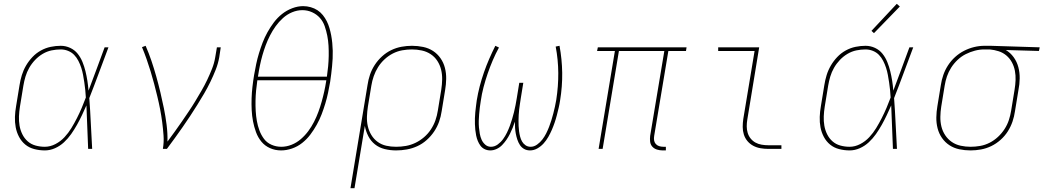

<svg xmlns="http://www.w3.org/2000/svg" viewBox="-20 -777 5446 1002"><path d="M214 8Q186 8 159 1Q132 -6 112 -22.5Q92 -39 79.5 -62.5Q67 -86 62 -112.5Q57 -139 58 -167Q59 -195 64 -223L82 -333Q86 -359 94 -385Q102 -411 116 -435Q130 -459 149.5 -479.5Q169 -500 193.5 -513.5Q218 -527 244.5 -532.5Q271 -538 297 -538Q323 -538 346.5 -527Q370 -516 385.5 -496.5Q401 -477 410.5 -453.5Q420 -430 426 -405.5Q432 -381 436 -355.5Q440 -330 442 -304Q464 -361 484.5 -417.5Q505 -474 526 -530H546Q521 -464 496.5 -397.5Q472 -331 446 -265Q451 -199 454 -132.5Q457 -66 461 0H440Q437 -57 435.5 -114Q434 -171 431 -227Q420 -202 408 -176.5Q396 -151 382 -126Q368 -101 351.5 -77.5Q335 -54 314 -34.5Q293 -15 267 -3.5Q241 8 214 8ZM214 -11Q242 -11 269 -25Q296 -39 316.5 -61Q337 -83 352.5 -108.5Q368 -134 381.5 -160.5Q395 -187 406.5 -214Q418 -241 428 -268Q427 -288 425 -307.5Q423 -327 420 -347Q417 -367 413.5 -386Q410 -405 404 -423.5Q398 -442 389 -459.5Q380 -477 367 -490.5Q354 -504 335.5 -511.5Q317 -519 297 -519Q273 -519 249 -514Q225 -509 203 -496Q181 -483 163 -464Q145 -445 132.5 -423Q120 -401 113 -377.5Q106 -354 102 -330L84 -220Q80 -195 79 -170Q78 -145 82 -121.5Q86 -98 96.5 -76.5Q107 -55 124.5 -39.5Q142 -24 165.5 -17.5Q189 -11 214 -11Z M830 0Q836 -35 833.5 -70Q831 -105 826.5 -139.5Q822 -174 815.5 -207.5Q809 -241 801 -274Q793 -307 784.5 -339.5Q776 -372 766 -404.5Q756 -437 745 -468.5Q734 -500 721 -531L740 -538Q757 -499 770.5 -459Q784 -419 795.5 -378Q807 -337 817 -295Q827 -253 835.5 -211Q844 -169 849.5 -125.5Q855 -82 854 -38Q873 -64 892 -90Q911 -116 929 -142.5Q947 -169 965 -195.5Q983 -222 999.5 -249.5Q1016 -277 1032 -304.5Q1048 -332 1061.5 -360.5Q1075 -389 1086.5 -418Q1098 -447 1103 -477L1112 -530H1132L1124 -477Q1118 -444 1105.5 -412.5Q1093 -381 1078 -350Q1063 -319 1045.5 -289Q1028 -259 1009.5 -229.5Q991 -200 972 -171Q953 -142 933 -113.5Q913 -85 892.5 -56.5Q872 -28 851 0Z M1447 8Q1416 8 1389 -4Q1362 -16 1344 -38Q1326 -60 1316 -87.5Q1306 -115 1300.5 -143.5Q1295 -172 1293.5 -202.5Q1292 -233 1293 -263.5Q1294 -294 1297.5 -324.5Q1301 -355 1306 -385Q1311 -414 1317 -442.5Q1323 -471 1331.5 -499Q1340 -527 1350.5 -554.5Q1361 -582 1376 -609Q1391 -636 1409.5 -660.5Q1428 -685 1452 -704Q1476 -723 1505 -734Q1534 -745 1562 -745Q1582 -745 1601.5 -739.5Q1621 -734 1637 -723.5Q1653 -713 1665 -698Q1677 -683 1685.5 -666Q1694 -649 1699.5 -630Q1705 -611 1708.5 -592Q1712 -573 1714 -553Q1716 -533 1716.5 -512.5Q1717 -492 1716 -471.5Q1715 -451 1713 -431Q1711 -411 1708.5 -390.5Q1706 -370 1703 -350Q1698 -321 1692 -292.5Q1686 -264 1677.5 -236Q1669 -208 1658.5 -180.5Q1648 -153 1633 -126Q1618 -99 1599.5 -74.5Q1581 -50 1557 -31Q1533 -12 1504 -2Q1475 8 1447 8ZM1326 -377H1686Q1690 -404 1692.5 -431Q1695 -458 1695.5 -485Q1696 -512 1694.5 -538.5Q1693 -565 1688 -590.5Q1683 -616 1674.5 -640.5Q1666 -665 1649.5 -683.5Q1633 -702 1609 -713Q1585 -724 1558 -724Q1531 -724 1504.5 -713Q1478 -702 1456.5 -682.5Q1435 -663 1418.5 -640Q1402 -617 1389 -591.5Q1376 -566 1366.5 -540.5Q1357 -515 1349.5 -488.5Q1342 -462 1336.5 -435.5Q1331 -409 1327 -382Q1327 -381 1326.5 -379.5Q1326 -378 1326 -377ZM1448 -11Q1475 -11 1501.5 -21.5Q1528 -32 1550 -51Q1572 -70 1589 -93Q1606 -116 1619 -141.5Q1632 -167 1641.5 -193Q1651 -219 1658.5 -245.5Q1666 -272 1672 -299Q1678 -326 1682 -352Q1682 -354 1682.5 -355.5Q1683 -357 1683 -358H1323Q1319 -331 1316.5 -304.5Q1314 -278 1313.5 -251Q1313 -224 1314.5 -197.5Q1316 -171 1320.5 -145.5Q1325 -120 1334 -96Q1343 -72 1358 -52Q1373 -32 1397 -21.5Q1421 -11 1448 -11Z M1809 205 1898 -333Q1902 -361 1911 -387.5Q1920 -414 1936 -438.5Q1952 -463 1974 -483Q1996 -503 2022 -515.5Q2048 -528 2075.5 -533Q2103 -538 2130 -538Q2160 -538 2188.5 -532Q2217 -526 2240 -511Q2263 -496 2279 -473Q2295 -450 2302 -422.5Q2309 -395 2308.5 -365.5Q2308 -336 2303 -307L2285 -197Q2281 -169 2271.5 -142Q2262 -115 2245.5 -90.5Q2229 -66 2206.5 -46Q2184 -26 2157.5 -14Q2131 -2 2103 3Q2075 8 2047 8Q2017 8 1988 1Q1959 -6 1937 -23.5Q1915 -41 1902 -66.5Q1889 -92 1884 -120L1830 205ZM2047 -11Q2073 -11 2098.5 -15.5Q2124 -20 2148 -31.5Q2172 -43 2193 -61Q2214 -79 2229 -102Q2244 -125 2252.5 -149.5Q2261 -174 2265 -200L2283 -310Q2287 -336 2287.5 -362.5Q2288 -389 2282 -413.5Q2276 -438 2262.5 -459Q2249 -480 2228 -494Q2207 -508 2181.5 -513.5Q2156 -519 2130 -519Q2105 -519 2079.5 -514.5Q2054 -510 2030.5 -498Q2007 -486 1987 -467.5Q1967 -449 1953 -426.5Q1939 -404 1930.5 -379.5Q1922 -355 1918 -330L1900 -221Q1896 -195 1895 -169Q1894 -143 1899.5 -118.5Q1905 -94 1918 -72.5Q1931 -51 1951 -36.5Q1971 -22 1995.5 -16.5Q2020 -11 2047 -11Z M2539 8Q2523 8 2509.5 1.5Q2496 -5 2487.5 -16.5Q2479 -28 2473.5 -41.5Q2468 -55 2465 -69.5Q2462 -84 2460.5 -99Q2459 -114 2458.5 -129.5Q2458 -145 2458.5 -160.5Q2459 -176 2460.5 -191.5Q2462 -207 2464 -222.5Q2466 -238 2468 -253Q2474 -290 2483.5 -326.5Q2493 -363 2505.5 -399Q2518 -435 2533 -469.5Q2548 -504 2565 -538L2584 -529Q2566 -496 2551.5 -462Q2537 -428 2525 -393Q2513 -358 2503.5 -322Q2494 -286 2489 -250Q2486 -233 2484 -215.5Q2482 -198 2480.5 -181Q2479 -164 2478.5 -146.5Q2478 -129 2479.5 -112Q2481 -95 2484 -78.5Q2487 -62 2493.5 -47.5Q2500 -33 2512.5 -22Q2525 -11 2542 -11Q2561 -11 2577.5 -23Q2594 -35 2605.5 -51Q2617 -67 2625.5 -84.5Q2634 -102 2640.5 -119.5Q2647 -137 2652.5 -155.5Q2658 -174 2662.5 -192Q2667 -210 2670.5 -228.5Q2674 -247 2677 -265L2690 -345H2711L2698 -265Q2696 -250 2693.5 -235.5Q2691 -221 2689.5 -206.5Q2688 -192 2687 -177.5Q2686 -163 2686 -148.5Q2686 -134 2686.5 -119.5Q2687 -105 2689 -91Q2691 -77 2694.5 -63.5Q2698 -50 2704.5 -38.5Q2711 -27 2722.5 -19Q2734 -11 2749 -11Q2767 -11 2783 -22.5Q2799 -34 2810.5 -49Q2822 -64 2830.5 -81Q2839 -98 2845.5 -115Q2852 -132 2857.5 -149.5Q2863 -167 2867.5 -184.5Q2872 -202 2876 -220Q2880 -238 2883 -256Q2894 -327 2893.5 -396.5Q2893 -466 2880 -534L2900 -538Q2913 -468 2914 -397Q2915 -326 2903 -253Q2900 -233 2895.5 -214Q2891 -195 2886 -175.5Q2881 -156 2874.5 -137Q2868 -118 2860 -99.5Q2852 -81 2841.5 -62.5Q2831 -44 2817 -28.5Q2803 -13 2784.5 -2.5Q2766 8 2746 8Q2729 8 2715.5 0.5Q2702 -7 2693.5 -20Q2685 -33 2680 -48Q2675 -63 2672 -78.5Q2669 -94 2668 -110Q2667 -126 2667 -142Q2662 -126 2655.5 -110Q2649 -94 2641 -78Q2633 -62 2623 -47.5Q2613 -33 2600.5 -20Q2588 -7 2571.5 0.5Q2555 8 2539 8Z M3438 8Q3423 8 3408.5 3.5Q3394 -1 3384.5 -11.5Q3375 -22 3373 -37Q3371 -52 3373 -68L3447 -511H3210L3125 0H3104L3189 -511H3096L3100 -530H3563L3560 -511H3468L3394 -68Q3392 -56 3393.5 -45Q3395 -34 3402 -26Q3409 -18 3419.5 -14.5Q3430 -11 3442 -11H3455V8Z M3989 0Q3969 0 3948.5 -3.5Q3928 -7 3910.5 -16.5Q3893 -26 3880.5 -41Q3868 -56 3862 -75Q3856 -94 3856 -114.5Q3856 -135 3859 -156L3918 -511H3728V-530H3942L3880 -153Q3877 -135 3877 -117.5Q3877 -100 3882 -83.5Q3887 -67 3897.5 -54Q3908 -41 3922.5 -33Q3937 -25 3954.5 -22Q3972 -19 3989 -19H4058V0Z M4414 8Q4386 8 4359 1Q4332 -6 4312 -22.5Q4292 -39 4279.5 -62.5Q4267 -86 4262 -112.5Q4257 -139 4258 -167Q4259 -195 4264 -223L4282 -333Q4286 -359 4294 -385Q4302 -411 4316 -435Q4330 -459 4349.5 -479.5Q4369 -500 4393.5 -513.5Q4418 -527 4444.5 -532.5Q4471 -538 4497 -538Q4523 -538 4546.5 -527Q4570 -516 4585.5 -496.5Q4601 -477 4610.5 -453.5Q4620 -430 4626 -405.5Q4632 -381 4636 -355.5Q4640 -330 4642 -304Q4664 -361 4684.5 -417.5Q4705 -474 4726 -530H4746Q4721 -464 4696.5 -397.5Q4672 -331 4646 -265Q4651 -199 4654 -132.5Q4657 -66 4661 0H4640Q4637 -57 4635.5 -114Q4634 -171 4631 -227Q4620 -202 4608 -176.5Q4596 -151 4582 -126Q4568 -101 4551.5 -77.5Q4535 -54 4514 -34.5Q4493 -15 4467 -3.5Q4441 8 4414 8ZM4414 -11Q4442 -11 4469 -25Q4496 -39 4516.5 -61Q4537 -83 4552.5 -108.5Q4568 -134 4581.5 -160.5Q4595 -187 4606.5 -214Q4618 -241 4628 -268Q4627 -288 4625 -307.5Q4623 -327 4620 -347Q4617 -367 4613.5 -386Q4610 -405 4604 -423.5Q4598 -442 4589 -459.5Q4580 -477 4567 -490.5Q4554 -504 4535.5 -511.5Q4517 -519 4497 -519Q4473 -519 4449 -514Q4425 -509 4403 -496Q4381 -483 4363 -464Q4345 -445 4332.5 -423Q4320 -401 4313 -377.5Q4306 -354 4302 -330L4284 -220Q4280 -195 4279 -170Q4278 -145 4282 -121.5Q4286 -98 4296.5 -76.5Q4307 -55 4324.5 -39.5Q4342 -24 4365.5 -17.5Q4389 -11 4414 -11ZM4541 -604 4528 -616 4660 -757 4676 -743Z M5045 8Q5015 8 4986.5 2Q4958 -4 4935 -19Q4912 -34 4896 -57Q4880 -80 4873 -107.5Q4866 -135 4866.5 -164.5Q4867 -194 4872 -223L4890 -333Q4894 -360 4903 -386Q4912 -412 4927.5 -436Q4943 -460 4964.5 -479.5Q4986 -499 5011.5 -512Q5037 -525 5064 -531.5Q5091 -538 5118 -538Q5121 -538 5125 -538Q5129 -538 5133 -538Q5137 -538 5141.5 -538Q5146 -538 5150 -538L5406 -530L5402 -511L5229 -516Q5253 -502 5270 -478.5Q5287 -455 5294.5 -426.5Q5302 -398 5301.5 -367.5Q5301 -337 5295 -307L5277 -197Q5273 -169 5264 -142.5Q5255 -116 5239.5 -91.5Q5224 -67 5201.5 -47Q5179 -27 5153 -14.5Q5127 -2 5099.5 3Q5072 8 5045 8ZM5045 -11Q5070 -11 5095.5 -15.5Q5121 -20 5144.5 -32Q5168 -44 5188 -62.5Q5208 -81 5222.5 -103.5Q5237 -126 5245 -150.5Q5253 -175 5257 -200L5275 -310Q5279 -334 5280 -359Q5281 -384 5276.5 -407.5Q5272 -431 5261 -451.5Q5250 -472 5232.5 -487Q5215 -502 5192 -509.5Q5169 -517 5145 -519H5130Q5126 -519 5123 -519Q5120 -519 5116 -519Q5092 -519 5067.5 -512.5Q5043 -506 5020 -494.5Q4997 -483 4977.5 -464.5Q4958 -446 4944 -424Q4930 -402 4922 -378.5Q4914 -355 4910 -330L4892 -220Q4888 -194 4887.5 -167.5Q4887 -141 4893 -116.5Q4899 -92 4913 -71Q4927 -50 4947.5 -36Q4968 -22 4993.5 -16.5Q5019 -11 5045 -11Z"/></svg>

Font: Iosevka Curly Thin Extended
Style: Italic
Weight: 100
Width: 7
Italic angle: -9°
Monospace: yes
Designer: Belleve Invis
Foundry: Belleve Invis
Version: Version 11.1.0; ttfautohint (v1.8.3)